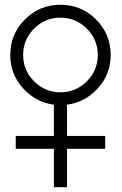

<svg xmlns="http://www.w3.org/2000/svg" viewBox="-20 -695 510 805"><path d="M123 -575Q77 -529 77 -464.5Q77 -400 123 -354Q169 -308 233.5 -308Q298 -308 344 -354Q390 -400 390 -464.5Q390 -529 344 -575Q298 -621 233.5 -621Q169 -621 123 -575ZM23 -464Q23 -552 84.5 -613.5Q146 -675 233.5 -675Q321 -675 382.5 -613.5Q444 -552 444 -464Q444 -384 390.5 -325Q337 -266 261 -256V-125H421V-71H261V90H206V-71H46V-125H206V-256Q130 -266 76.5 -325Q23 -384 23 -464Z"/></svg>

Font: Astronomicon
Style: Regular
Weight: 400
Version: Version 1.1